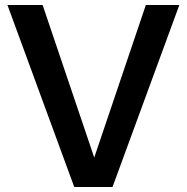

<svg xmlns="http://www.w3.org/2000/svg" viewBox="-20 -750 749 770"><path d="M699.2 -730 431.2 0H277.8L9.8 -730H150.9L357.9 -118.2L564.9 -730Z"/></svg>

Font: Nacelle SemiBold
Style: Regular
Weight: 600
Designer: Sora Sagano
Foundry: Sora Sagano
Version: Version 1.000;FEAKit 1.0